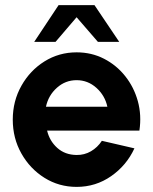

<svg xmlns="http://www.w3.org/2000/svg" viewBox="-20 -719 600 752"><path d="M280 13Q211 13 154.2 -22.5Q97.5 -58 63.8 -117.8Q30 -177.5 30 -250.5Q30 -323 63.8 -383Q97.5 -443 154.2 -478.5Q211 -514 280 -514Q338.5 -514 387.2 -489Q436 -464 470.2 -421Q504.5 -378 519.8 -323Q535 -268 526 -207.5H164.5Q174 -167 204.2 -139.8Q234.5 -112.5 280 -112Q310.5 -111.5 336.2 -126.5Q362 -141.5 379 -167.5L506.5 -138Q476 -71.5 415.5 -29.2Q355 13 280 13ZM160 -301H400.5Q391 -345 357.5 -375Q324 -405 280 -405Q236 -405 202.8 -375.2Q169.5 -345.5 160 -301ZM350 -699 447 -555H363.5L280 -651.5L197.5 -555H114L209.5 -699Z"/></svg>

Font: Urbanist
Style: Bold
Weight: 700
Designer: Corey Hu
Foundry: Corey Hu
Version: Version 1.330; ttfautohint (v1.8.4.7-5d5b)